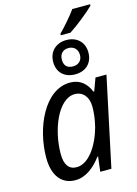

<svg xmlns="http://www.w3.org/2000/svg" viewBox="-141 -1030 797 1115"><g transform="rotate(-15 258.0 -472.5)"><path d="M305 -834V-825H363C414 -858 488 -918 516 -947V-955H409C380 -915 338 -867 305 -834ZM328 -584C391 -584 434 -623 434 -688C434 -751 390 -790 328 -790C268 -790 222 -751 222 -686C222 -623 264 -584 328 -584ZM328 -632C291 -632 274 -652 274 -686C274 -721 295 -742 328 -742C360 -742 383 -721 383 -686C383 -653 360 -632 328 -632ZM170 10C233 10 286 -33 328 -89H332L321 0H388L502 -536H436L408 -460H403C384 -510 345 -546 285 -546C132 -546 39 -340 39 -159C39 -49 90 10 170 10ZM197 -61C150 -61 126 -94 126 -159C126 -306 195 -474 294 -474C344 -474 375 -435 375 -377C375 -343 371 -304 359 -256C330 -151 268 -61 197 -61Z"/></g></svg>

Font: Noto Sans SemiCondensed
Style: Italic
Weight: 400
Width: 4
Italic angle: -12°
Designer: Monotype Design Team
Foundry: Monotype Imaging Inc.
Version: Version 2.013